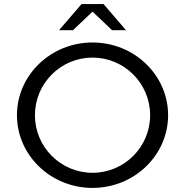

<svg xmlns="http://www.w3.org/2000/svg" viewBox="-20 -914 906 940"><path d="M269 -766H337L433 -857L529 -766H597L487 -894H379ZM63 -350C63 -153.5 228.8 6 433 6C637.2 6 803 -153.5 803 -350C803 -546.5 637.2 -706 433 -706C228.8 -706 63 -546.5 63 -350ZM151 -350C151 -505.7 277.3 -632 433 -632C588.7 -632 715 -505.7 715 -350C715 -194.3 588.7 -68 433 -68C277.3 -68 151 -194.3 151 -350Z"/></svg>

Font: Resamitz
Style: Bold
Weight: 700
Designer: gluk
Foundry: gluk
Version: Version 0.047